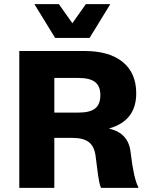

<svg xmlns="http://www.w3.org/2000/svg" viewBox="-20 -906 725 926"><path d="M512 -886 412 -723H246L146 -886H264L329 -794L394 -886ZM73 0V-660H388Q507 -660 572 -607Q637 -554 637 -456Q637 -324 508 -287V-285Q600 -264 610 -171Q625 -44 647 -4V0H467Q462 -12 458.5 -29Q455 -46 453 -60.5Q451 -75 447.5 -103.5Q444 -132 441 -154Q435 -200 408.5 -220.5Q382 -241 329 -241H242V0ZM242 -363H359Q414 -363 439 -383Q464 -403 464 -447Q464 -490 439 -510Q414 -530 359 -530H242Z"/></svg>

Font: Elaine Sans
Style: Bold
Weight: 700
Designer: Wei Huang
Foundry: Wei Huang
Version: Version 2.001;December 24, 2019;FontCreator 12.0.0.2547 64-b